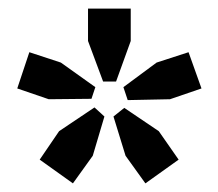

<svg xmlns="http://www.w3.org/2000/svg" viewBox="-20 -674 506 445"><path d="M283 -579 249 -485H219L184 -579V-654H283ZM121 -529 201 -472 192 -445 93 -444 20 -469 48 -553ZM374 -444 276 -442 266 -472 343 -529 417 -553 447 -469ZM117 -370 199 -425 222 -404 195 -313 149 -249 72 -304ZM271 -313 243 -404 268 -424 348 -370 394 -304 317 -249Z"/></svg>

Font: Arya
Style: Regular
Weight: 400
Designer: Eduardo Rodriguez Tunni, Modular Infotech
Foundry: Eduardo Rodriguez Tunni, Modular Infotech
Version: Version 1.002